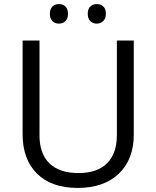

<svg xmlns="http://www.w3.org/2000/svg" viewBox="-20 -913 768 943"><path d="M269 -797Q289 -797 301.5 -809.5Q314 -822 314 -845Q314 -869 301.5 -881Q289 -893 269 -893Q250 -893 237.5 -881Q225 -869 225 -845Q225 -822 237.5 -809.5Q250 -797 269 -797ZM455 -797Q474 -797 487 -809.5Q500 -822 500 -845Q500 -869 487.5 -881Q475 -893 455 -893Q436 -893 423.5 -881Q411 -869 411 -845Q411 -822 423.5 -809.5Q436 -797 455 -797ZM554 -249Q554 -159 505.5 -111Q457 -63 366 -63Q272 -63 223 -110.5Q174 -158 174 -248V-714H91V-254Q91 -130 162 -60Q233 10 361 10Q490 10 563.5 -60Q637 -130 637 -252V-714H554Z"/></svg>

Font: OpenSansMMV
Style: Regular
Weight: 400
Designer: Steve Matteson
Foundry: Ascender Corporation
Version: Version 4.000